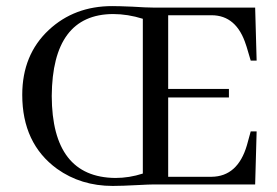

<svg xmlns="http://www.w3.org/2000/svg" viewBox="-20 -611 919 636"><path d="M362.3 -21.5C392.9 -21.5 423.2 -26.4 453.1 -36.1V-548.8C419.9 -559.2 387 -564.5 354.5 -564.5C220.4 -563.8 152.7 -473.3 151.4 -293C152 -113.3 222.3 -22.8 362.3 -21.5ZM488.3 0C478.5 0 461.6 0.7 437.5 2C401.7 3.9 373.7 4.9 353.5 4.9C283.2 4.9 221.7 -14 168.9 -51.8C92.1 -107.7 53.7 -189.5 53.7 -296.9C53.7 -385.4 83 -457 141.6 -511.7C198.2 -564.5 268.2 -590.8 351.6 -590.8C365.9 -590.8 388.3 -590.2 418.9 -588.9C449.5 -586.9 472.3 -585.9 487.3 -585.9H825.2L830.1 -410.2H810.5L796.9 -456.1L794.9 -461.9C774.1 -527.7 736 -560.5 680.7 -560.5H537.1V-316.4H738.3V-288.1H537.1V-25.4H680.7C738.6 -26 777.7 -60.9 797.9 -129.9L810.5 -175.8H830.1L825.2 0Z"/></svg>

Font: Abhaya Libre
Style: Regular
Weight: 400
Designer: Pushpananda Ekanayake, Sol Matas, Pathum Egodawatta
Foundry: Mooniak
Version: Version 1.041; ; ttfautohint (v1.5)